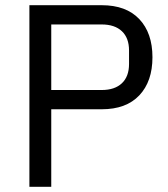

<svg xmlns="http://www.w3.org/2000/svg" viewBox="-20 -718 646 738"><path d="M93 0V-698H371Q465 -698 515.5 -644.5Q566 -591 566 -498Q566 -405 515.5 -351.5Q465 -298 371 -298H177V0ZM177 -372H371Q421 -372 448.5 -398Q476 -424 476 -472V-524Q476 -572 448.5 -598Q421 -624 371 -624H177Z"/></svg>

Font: Aneliza
Style: Regular
Weight: 400
Designer: Mike Abbink, Paul van der Laan, Pieter van Rosmalen
Foundry: Bold Monday
Version: Version 3.001;September 8, 2019;FontCreator 11.5.0.2425 64-b